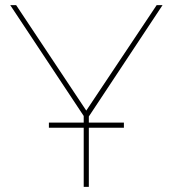

<svg xmlns="http://www.w3.org/2000/svg" viewBox="-20 -730 675 750"><path d="M307 0V-231H171V-251H307V-277L20 -710H43L317 -298L592 -710H615L327 -275V-251H464V-231H327V0Z"/></svg>

Font: Raleway Thin
Style: Regular
Weight: 100
Designer: Matt McInerney, Pablo Impallari, Rodrigo Fuenzalida
Foundry: Matt McInerney, Pablo Impallari, Rodrigo Fuenzalida
Version: Version 4.026